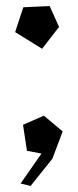

<svg xmlns="http://www.w3.org/2000/svg" viewBox="-20 -502 257 634"><path d="M144 -482 175 -413 119 -341 30 -396 57 -478ZM125 -120 187 -68 153 22 81 112 48 104 117 5 69 -4 56 -90Z"/></svg>

Font: Underdog
Style: Regular
Weight: 400
Designer: Sergey Steblina
Foundry: Sergey Steblina, Jovanny Lemonad
Version: Version 1.001; ttfautohint (v0.9)